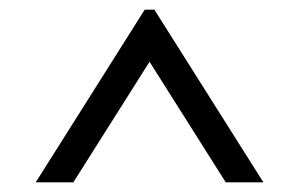

<svg xmlns="http://www.w3.org/2000/svg" viewBox="-20 -750 620 398"><path d="M54 -372H132L290 -622L448 -372H526L300 -730H280Z"/></svg>

Font: Km Standard TT
Style: Bold
Weight: 700
Designer: Alexey Kryukov <alexios@thessalonica.org.ru>
Version: Version 2.0.2